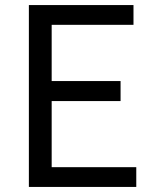

<svg xmlns="http://www.w3.org/2000/svg" viewBox="-20 -732 604 758"><path d="M518 6H94V-712H507V-634H184V-412H456V-333H184V-72H518Z"/></svg>

Font: LXGW 975 Gothic SC
Style: Regular
Weight: 400
Version: Version 2.01;February 25, 2021